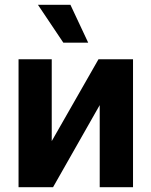

<svg xmlns="http://www.w3.org/2000/svg" viewBox="-20 -776 628 796"><path d="M388.3 -530.3H531.5V0H393.4V-340.3L200 0H56.9V-530.3H194.5V-191ZM137.3 -756.1H272L345.6 -599.2H242.5Z"/></svg>

Font: Pretendard Std Variable
Style: Regular
Weight: 400
Designer: Base glyphs from Inter by Rasmus Andersson; Hangeul glyphs from Noto Sans CJK(Source Han Sans) by Jang Soo-young and Kan
Foundry: Kil Hyung-jin
Version: Version 1.309;Glyphs 3.2 (3225)